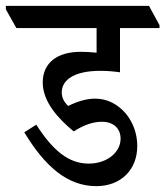

<svg xmlns="http://www.w3.org/2000/svg" viewBox="-62 -644 565 656"><path d="M267 -8C352 -8 407 -65 407 -145C407 -187 393 -225 368 -256C340 -288 305 -307 263 -307C236 -307 205 -299 171 -282C158 -294 149 -309 149 -328C149 -372 193 -402 281 -402C304 -402 327 -400 348 -397V-548H483V-558L447 -624H-42V-612L-6 -548H268V-464C247 -466 230 -467 214 -467C133 -467 84 -429 84 -362C84 -297 136 -239 190 -195C227 -219 259 -228 286 -228C325 -228 350 -206 350 -170C350 -123 303 -85 241 -85C173 -85 119 -129 62 -218L21 -192C91 -76 168 -8 267 -8Z"/></svg>

Font: Noto Serif Devanagari Condensed Medium
Style: Regular
Weight: 500
Width: 3
Designer: Universal Thirst, Indian Type Foundry and the Monotype Design Team
Foundry: Monotype Imaging Inc.
Version: Version 2.004